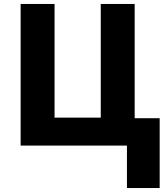

<svg xmlns="http://www.w3.org/2000/svg" viewBox="-20 -734 844 968"><path d="M785 -138V214H620V0H84V-714H255V-141H488V-714H659V-138Z"/></svg>

Font: Noto Sans ExtraBold
Style: Regular
Weight: 800
Designer: Monotype Design Team
Foundry: Monotype Imaging Inc.
Version: Version 2.007